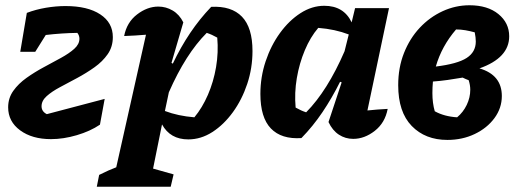

<svg xmlns="http://www.w3.org/2000/svg" viewBox="-20 -520 1972 730"><path d="M174 9Q102 9 56.5 -24.5Q11 -58 11 -112Q11 -147 30.5 -174.5Q50 -202 81 -224Q112 -246 146.5 -264.5Q181 -283 212 -300Q243 -317 262.5 -334.5Q282 -352 282 -373Q282 -385 274 -395Q213 -394 154 -387L114 -323H57L82 -471Q116 -484 154.5 -490.5Q193 -497 229 -497Q313 -497 361 -465.5Q409 -434 409 -379Q409 -342 389.5 -314Q370 -286 339 -264Q308 -242 273.5 -223.5Q239 -205 208 -188.5Q177 -172 157.5 -154.5Q138 -137 138 -116Q138 -96 158 -86L378 -144L360 -46Q323 -21 272 -6Q221 9 174 9Z M348 190 357 145Q395 126 422 116L535 -388Q514 -386 493.5 -385Q473 -384 452 -383Q462 -435 501 -465Q540 -495 582 -495Q611 -495 636.5 -480Q662 -465 677 -435L632 -281L637 -278Q667 -341 703 -394.5Q739 -448 783 -494Q860 -498 900 -456.5Q940 -415 940 -326Q940 -261 920 -201Q900 -141 865.5 -93.5Q831 -46 787.5 -18Q744 10 696 10Q627 10 596 -47L562 121L640 143L629 190ZM607 -98Q657 -79 719 -74Q749 -110 770.5 -159.5Q792 -209 801.5 -265Q811 -321 806 -377Q785 -389 766 -395Q686 -315 622 -169Z M1126 5Q1050 10 1010 -31.5Q970 -73 970 -163Q970 -227 990 -287Q1010 -347 1044.5 -394.5Q1079 -442 1122.5 -470Q1166 -498 1213 -498Q1287 -498 1317 -435L1330 -489H1459L1377 -100Q1395 -102 1414.5 -103.5Q1434 -105 1454 -106Q1444 -53 1405 -22.5Q1366 8 1323 8Q1293 8 1268.5 -8Q1244 -24 1229 -56L1279 -207L1273 -209Q1242 -147 1206 -93.5Q1170 -40 1126 5ZM1104 -111Q1125 -99 1144 -93Q1225 -175 1290 -325L1306 -389Q1254 -409 1190 -414Q1160 -379 1139 -329Q1118 -279 1108.5 -223Q1099 -167 1104 -111Z M1681 12Q1597 12 1545.5 -41Q1494 -94 1494 -196Q1494 -263 1516 -318.5Q1538 -374 1576 -414.5Q1614 -455 1663 -477.5Q1712 -500 1765 -500Q1834 -500 1875 -466.5Q1916 -433 1916 -382Q1916 -300 1803 -260Q1888 -235 1888 -155Q1888 -109 1860 -71Q1832 -33 1785 -10.5Q1738 12 1681 12ZM1789 -362Q1789 -377 1785 -397Q1767 -402 1749.5 -405Q1732 -408 1714 -408Q1659 -344 1637 -267Q1719 -277 1754 -299.5Q1789 -322 1789 -362ZM1624 -166Q1624 -128 1633 -97Q1669 -77 1718 -74Q1741 -93 1754.5 -121Q1768 -149 1768 -179Q1768 -196 1762 -215Q1751 -219 1739 -225Q1710 -220 1682 -216Q1654 -212 1626 -210Q1624 -188 1624 -166ZM1691 -58Q1693 -59 1695 -60Z"/></svg>

Font: Piazzolla
Style: Bold Italic
Weight: 700
Italic angle: -11.3°
Designer: Juan Pablo del Peral
Foundry: Huerta Tipografica
Version: Version 1.330